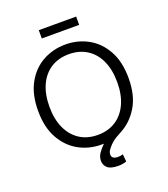

<svg xmlns="http://www.w3.org/2000/svg" viewBox="-182 -988 1140 1304"><g transform="rotate(-20 388.0 -335.5)"><path d="M447 190Q392 190 369 169.5Q346 149 346 118Q346 88 364 62.5Q382 37 405 15H387Q299 15 225 -26Q151 -67 106 -147.5Q61 -228 61 -347Q61 -466 106 -546.5Q151 -627 225.5 -667.5Q300 -708 388 -708Q477 -708 551 -667.5Q625 -627 670 -546.5Q715 -466 715 -347Q715 -223 666 -141.5Q617 -60 540 -20Q519 -9 496.5 4.5Q474 18 455 38Q439 55 429.5 69Q420 83 420 100Q420 116 431.5 124Q443 132 461 132Q470 132 480.5 131Q491 130 501 126L506 180Q497 184 480 187Q463 190 447 190ZM388 -55Q463 -55 518 -90.5Q573 -126 603 -191.5Q633 -257 633 -347Q633 -437 603 -502.5Q573 -568 518 -603Q463 -638 388 -638Q313 -638 258 -603Q203 -568 173 -502.5Q143 -437 143 -347Q143 -257 173 -191.5Q203 -126 258 -90.5Q313 -55 388 -55ZM253 -801V-861H523V-801Z"/></g></svg>

Font: Ubuntu Sans
Style: Regular
Weight: 400
Designer: Dalton Maag Ltd
Foundry: Dalton Maag Ltd
Version: Version 1.006; ttfautohint (v1.8.4.7-5d5b)